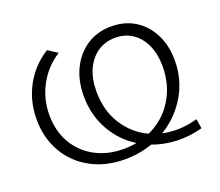

<svg xmlns="http://www.w3.org/2000/svg" viewBox="-118 -876 1209 1054"><g transform="rotate(-20 486.0 -349.5)"><path d="M446 6Q333 6 246.5 -41.5Q160 -89 111.5 -173Q63 -257 63 -366Q63 -472 111.5 -561Q160 -650 247 -704L302 -668Q224 -618 180.5 -538Q137 -458 137 -364Q137 -271 177.5 -200.5Q218 -130 290.5 -90Q363 -50 459 -50Q497 -50 534 -57Q450 -109 400 -197.5Q350 -286 350 -398Q350 -488 384.5 -557.5Q419 -627 480 -666.5Q541 -706 622 -706Q701 -706 760.5 -668.5Q820 -631 853.5 -564.5Q887 -498 887 -412Q887 -300 832 -207Q777 -114 685 -59Q731 -48 782.5 -50Q834 -52 888 -67L897 -11Q819 10 745 6.5Q671 3 607 -21Q570 -8 529.5 -1Q489 6 446 6ZM614 -82Q706 -123 759.5 -208.5Q813 -294 813 -404Q813 -475 789 -528Q765 -581 722 -610.5Q679 -640 621 -640Q562 -640 517.5 -609.5Q473 -579 448.5 -524.5Q424 -470 424 -398Q424 -286 476 -204Q528 -122 614 -82Z"/></g></svg>

Font: Montserrat
Style: Regular
Weight: 400
Designer: Julieta Ulanovsky
Foundry: Julieta Ulanovsky
Version: Version 9.000; ttfautohint (v1.8.4.7-5d5b)